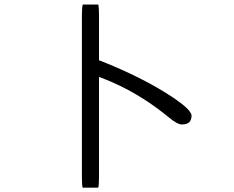

<svg xmlns="http://www.w3.org/2000/svg" viewBox="-20 -777 1040 855"><path d="M417.5 58.6Q420.9 47.4 420.9 10.7V-434.6Q457 -420.9 483.4 -409.2Q509.8 -397.5 535.4 -384.3Q561 -371.1 586.4 -356.2Q611.8 -341.3 636.2 -325.2Q685.5 -292.5 732.9 -253.4Q751.5 -237.8 765.9 -230.2Q780.3 -222.7 789.1 -222.7Q812.5 -222.7 822.8 -232.9Q833 -243.2 833 -262.7Q833 -269.5 824.7 -280.8Q801.3 -312.5 712.4 -367.2Q588.9 -442.9 420.9 -508.8V-708Q420.9 -746.1 417.5 -756.8H348.6Q344.7 -745.6 344.7 -708V10.7Q344.7 47.9 348.1 58.6Z"/></svg>

Font: YuPearl-Light
Style: Light
Weight: 300
Designer: Max Yao
Foundry: Max-Everyday
Version: Version 1.011; ttfautohint (v1.8.3)